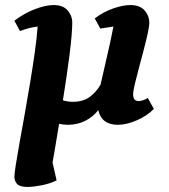

<svg xmlns="http://www.w3.org/2000/svg" viewBox="-20 -482 668 760"><path d="M248 12Q231 12 214 8Q207 47 201 85.5Q195 124 188 161L204 232Q178 245 144.5 251.5Q111 258 89 258Q59 258 48 246.5Q37 235 37 217Q37 206 42.5 170.5Q48 135 57.5 82.5Q67 30 78 -31.5Q89 -93 99.5 -156.5Q110 -220 118 -277Q126 -334 129 -377Q95 -373 59 -359L37 -400Q75 -429 117.5 -445.5Q160 -462 192 -462Q230 -462 248 -440.5Q266 -419 266 -394Q266 -350 255.5 -267Q245 -184 229 -85Q248 -79 268 -79Q308 -79 334.5 -98Q361 -117 378 -147Q388 -193 402.5 -254Q417 -315 429 -377Q417 -375 403.5 -373Q390 -371 377 -369L355 -409Q389 -435 428 -448.5Q467 -462 496 -462Q534 -462 552.5 -440.5Q571 -419 571 -394Q571 -378 564.5 -348.5Q558 -319 548.5 -283Q539 -247 529.5 -211.5Q520 -176 513.5 -148.5Q507 -121 507 -109Q507 -82 528 -82Q545 -82 565 -94L589 -51Q562 -23 521 -5.5Q480 12 447 12Q382 12 369 -46Q348 -19 317 -3.5Q286 12 248 12Z"/></svg>

Font: Petrona ExtraBold
Style: Italic
Weight: 800
Italic angle: -9°
Designer: Ringo R. Seeber
Foundry: Ringo R. Seeber
Version: Version 2.001; ttfautohint (v1.8.3)